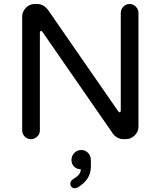

<svg xmlns="http://www.w3.org/2000/svg" viewBox="-20 -708 824 985"><path d="M93.8 -39.1V-622.1Q93.8 -648.4 112.8 -668Q131.8 -687.5 158.2 -687.5H170.9Q202.1 -687.5 225.6 -658.2L585.9 -137.7Q590.8 -131.8 593.8 -131.8Q595.7 -131.8 597.7 -134.8Q599.6 -137.7 599.6 -141.6V-641.6Q599.6 -660.2 612.8 -673.8Q626 -687.5 644.5 -687.5Q663.1 -687.5 676.8 -673.8Q690.4 -660.2 690.4 -641.6V-58.6Q690.4 -32.2 670.9 -13.2Q651.4 5.9 625 5.9H613.3Q597.7 5.9 583.5 -1.5Q569.3 -8.8 560.5 -20.5L198.2 -543.9Q193.4 -549.8 190.4 -549.8Q188.5 -549.8 186.5 -546.9Q184.6 -543.9 184.6 -540V-39.1Q184.6 -20.5 170.9 -7.3Q157.2 5.9 138.7 5.9Q120.1 5.9 106.9 -7.3Q93.8 -20.5 93.8 -39.1ZM340.8 234.4Q340.8 221.7 352.5 212.9Q375 199.2 384.8 187.5Q394.5 175.8 394.5 160.2Q374 160.2 360.4 147Q346.7 133.8 346.7 112.3Q346.7 91.8 361.3 76.7Q376 61.5 396.5 61.5Q418 61.5 432.1 76.7Q446.3 91.8 446.3 114.3V146.5Q446.3 212.9 379.9 252.9Q370.1 257.8 363.3 257.8Q353.5 257.8 347.2 251Q340.8 244.1 340.8 234.4Z"/></svg>

Font: jf-openhuninn-1.0
Style: Regular
Weight: 400
Designer: [Kosugi Maru]
      Designed by Motoya company      

      [Varela Round]
      Joe Prince(Latin component); Avraham Co
Foundry: justfont CO.,LTD.
Version: 1.0